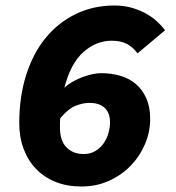

<svg xmlns="http://www.w3.org/2000/svg" viewBox="-20 -666 640 698"><path d="M276 12Q224 12 182.5 -4.5Q141 -21 111.5 -51.5Q82 -82 66 -124.5Q50 -167 50 -218Q50 -315 75.5 -394.5Q101 -474 147 -529.5Q193 -585 256.5 -615.5Q320 -646 396 -646Q431 -646 460 -637.5Q489 -629 512 -616Q535 -603 552 -587Q569 -571 580 -556L480 -472Q463 -495 441 -506.5Q419 -518 386 -518Q330 -518 283.5 -477Q237 -436 214 -347Q228 -360 246 -370Q264 -380 282 -386.5Q300 -393 317 -396.5Q334 -400 348 -400Q385 -400 417.5 -390.5Q450 -381 474 -360.5Q498 -340 512 -308.5Q526 -277 526 -234Q526 -187 507.5 -143Q489 -99 456 -64.5Q423 -30 377 -9Q331 12 276 12ZM284 -106Q309 -106 327.5 -117.5Q346 -129 357.5 -146Q369 -163 374.5 -183Q380 -203 380 -221Q380 -255 361 -273.5Q342 -292 304 -292Q281 -292 254 -281Q227 -270 199 -236Q198 -228 198 -219.5Q198 -211 198 -202Q198 -154 222 -130Q246 -106 284 -106Z"/></svg>

Font: Source Code Pro Black
Style: Italic
Weight: 900
Italic angle: -11°
Monospace: yes
Designer: Paul D. Hunt, Teo Tuominen
Foundry: Adobe Systems Incorporated
Version: Version 1.050;PS 1.000;hotconv 16.6.51;makeotf.lib2.5.65220